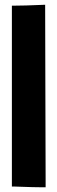

<svg xmlns="http://www.w3.org/2000/svg" viewBox="-20 -755 241 808"><path d="M69 31 41 30H30V-731Q80 -731 170 -735Q170 -533 171 -350L172 3V33H148Q123 33 69 31Z"/></svg>

Font: Londrina Solid Black
Style: Regular
Weight: 900
Designer: Marcelo Magalhaes
Foundry: Marcelo Magalhães
Version: Version 1.002